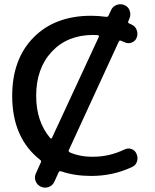

<svg xmlns="http://www.w3.org/2000/svg" viewBox="-20 -814 725 899"><path d="M417 -650.4Q295.9 -650.4 222.7 -572.3Q149.4 -494.1 149.4 -365.2Q149.4 -245.1 214.8 -168Q220.7 -162.1 223.6 -168.9L442.4 -640.6Q446.3 -648.4 436.5 -649.4Q433.6 -649.4 427.2 -649.9Q420.9 -650.4 417 -650.4ZM168 -65.4Q37.1 -168 37.1 -365.2Q37.1 -537.1 137.2 -638.7Q237.3 -740.2 407.2 -740.2Q438.5 -740.2 475.6 -735.4Q484.4 -733.4 488.3 -741.2L500 -766.6Q507.8 -784.2 526.4 -791Q544.9 -797.9 563 -790Q581.1 -782.2 587.4 -763.7Q593.8 -745.1 585.9 -726.6L581.1 -714.8Q577.1 -708 585 -704.1Q586.9 -703.1 591.3 -701.2Q595.7 -699.2 597.7 -698.2Q614.3 -690.4 620.6 -671.9Q627 -653.3 619.1 -635.7Q612.3 -620.1 595.7 -614.3Q579.1 -608.4 563.5 -616.2Q560.5 -617.2 555.2 -619.6Q549.8 -622.1 546.9 -623Q540 -627 536.1 -619.1L302.7 -112.3Q298.8 -105.5 306.6 -100.6Q355.5 -79.1 417 -80.1Q492.2 -80.1 563.5 -114.3Q579.1 -122.1 595.7 -116.2Q612.3 -110.4 619.1 -93.8Q627 -77.1 621.6 -58.6Q616.2 -40 598.6 -32.2Q509.8 9.8 407.2 9.8Q329.1 9.8 266.6 -11.7Q258.8 -14.6 254.9 -7.8L234.4 37.1Q226.6 54.7 208 61.5Q189.5 68.4 171.4 60.1Q153.3 51.8 146.5 33.2Q139.6 14.6 148.4 -2.9L170.9 -52.7Q174.8 -60.5 168 -65.4Z"/></svg>

Font: Rounded Mgen+ 2p medium
Style: Regular
Weight: 500
Designer: [Source Han Sans]
Ryoko NISHIZUKA  (kana & ideographs); Paul D. Hunt (Latin, Greek & Cyrillic); Wenlong ZHANG  (bopomofo
Version: Version 1.059.20150602